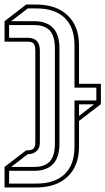

<svg xmlns="http://www.w3.org/2000/svg" viewBox="-20 -750 463 843"><path d="M0 73V-17L95 -90H102Q119 -90 127 -97.5Q135 -105 135 -124V-527Q135 -551 127.5 -559Q120 -567 102 -567H0V-657L95 -730H140Q227 -730 277 -682.5Q327 -635 327 -551V-382H423V-301L422 -292L327 -219V-106Q327 -22 277 25.5Q227 73 140 73ZM307 -365V-551Q307 -631 263.5 -672Q220 -713 140 -713H102L29 -657H129Q241 -657 241 -538V-119Q241 0 129 0H20V56H140Q220 56 263.5 15Q307 -26 307 -106V-309H403V-365ZM102 -73 29 -17H129Q176 -17 198.5 -41Q221 -65 221 -119V-538Q221 -592 198.5 -616Q176 -640 129 -640H20V-584H102Q155 -584 155 -528V-124Q155 -99 140 -86Q125 -73 102 -73ZM393 -292H327V-241Z"/></svg>

Font: Imposible
Style: Regular
Weight: 400
Designer: Rodrigo Fuenzalida
Foundry: fragTYPE
Version: Version 1.000